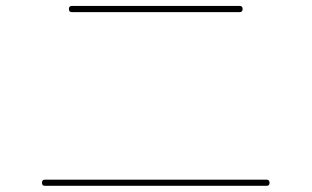

<svg xmlns="http://www.w3.org/2000/svg" viewBox="-20 -680 1040 641"><path d="M219.7 -639.6Q210 -639.6 210 -649.9Q210 -660.2 219.7 -660.2H780.3Q790 -660.2 790 -649.9Q790 -639.6 780.3 -639.6ZM129.9 -59.6Q120.1 -59.6 120.1 -69.8Q120.1 -80.1 129.9 -80.1H870.1Q879.9 -80.1 879.9 -69.8Q879.9 -59.6 870.1 -59.6Z"/></svg>

Font: Rounded-L Mgen+ 2m thin
Style: Regular
Weight: 100
Designer: [Source Han Sans]
Ryoko NISHIZUKA  (kana & ideographs); Paul D. Hunt (Latin, Greek & Cyrillic); Wenlong ZHANG  (bopomofo
Version: Version 1.059.20150602